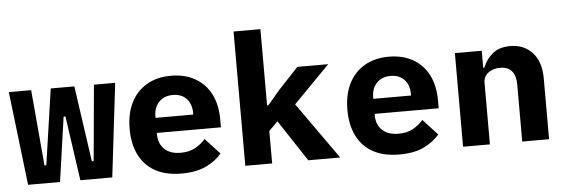

<svg xmlns="http://www.w3.org/2000/svg" viewBox="-49 -891 3097 1054"><g transform="rotate(-5 1500.0 -364.0)"><path d="M7 -516H130L167 -98H177L238 -516H368L428 -98H438L476 -516H593L532 0H356L305 -356H295L244 0H68Z M914 12Q827 12 768.5 -20.5Q710 -53 680 -113.5Q650 -174 650 -256Q650 -341 680.5 -401.5Q711 -462 767.5 -495Q824 -528 901 -528Q978 -528 1034 -496Q1090 -464 1120 -405.5Q1150 -347 1150 -266V-222H797V-213Q797 -164 828.5 -133Q860 -102 919 -102Q965 -102 998 -120Q1031 -138 1055 -166L1135 -79Q1105 -42 1051 -15Q997 12 914 12ZM902 -422Q870 -422 846.5 -408.5Q823 -395 810 -370.5Q797 -346 797 -313V-305H1005V-313Q1005 -363 977.5 -392.5Q950 -422 902 -422Z M1265 -740H1413V-320H1420L1489 -401L1597 -516H1767L1567 -312L1788 0H1612L1462 -228L1413 -179V0H1265Z M2114 12Q2027 12 1968.5 -20.5Q1910 -53 1880 -113.5Q1850 -174 1850 -256Q1850 -341 1880.5 -401.5Q1911 -462 1967.5 -495Q2024 -528 2101 -528Q2178 -528 2234 -496Q2290 -464 2320 -405.5Q2350 -347 2350 -266V-222H1997V-213Q1997 -164 2028.5 -133Q2060 -102 2119 -102Q2165 -102 2198 -120Q2231 -138 2255 -166L2335 -79Q2305 -42 2251 -15Q2197 12 2114 12ZM2102 -422Q2070 -422 2046.5 -408.5Q2023 -395 2010 -370.5Q1997 -346 1997 -313V-305H2205V-313Q2205 -363 2177.5 -392.5Q2150 -422 2102 -422Z M2465 0V-516H2613V-422H2619Q2636 -466 2672.5 -497Q2709 -528 2771 -528Q2845 -528 2892 -478Q2939 -428 2939 -334V0H2791V-314Q2791 -363 2769.5 -388.5Q2748 -414 2704 -414Q2681 -414 2660 -405.5Q2639 -397 2626 -380.5Q2613 -364 2613 -339V0Z"/></g></svg>

Font: Lilex
Style: Regular
Weight: 400
Monospace: yes
Designer: Mike Abbink, Paul van der Laan, Pieter van Rosmalen, Mikhael Khrustik
Foundry: Mikhael Khrustik
Version: Version 2.510